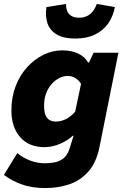

<svg xmlns="http://www.w3.org/2000/svg" viewBox="-22 -768 642 976"><path d="M209 188Q139 188 87.5 169Q36 150 -2 121L66 10Q94 34 131 48Q168 62 205 62Q230 62 255 57.5Q280 53 300.5 37Q321 21 332 -14L352 -78H348Q321 -53 282 -36.5Q243 -20 204 -20Q125 -20 80.5 -71Q36 -122 36 -206Q36 -274 57.5 -330Q79 -386 116 -426.5Q153 -467 199 -489.5Q245 -512 294 -512Q342 -512 376 -495.5Q410 -479 426 -450H430L454 -500H580L484 -22Q468 59 426.5 105Q385 151 328.5 169.5Q272 188 209 188ZM262 -150Q288 -150 313 -162.5Q338 -175 360 -200L390 -342Q377 -362 359.5 -372Q342 -382 321 -382Q302 -382 281 -372Q260 -362 242 -342.5Q224 -323 213 -295Q202 -267 202 -230Q202 -188 217 -169Q232 -150 262 -150ZM360 -572Q302 -572 267 -592.5Q232 -613 219.5 -649Q207 -685 214 -732L314 -748Q313 -728 319.5 -712Q326 -696 341 -687Q356 -678 380 -678Q404 -678 421.5 -687Q439 -696 451 -712Q463 -728 470 -748L562 -732Q553 -685 528 -649Q503 -613 461 -592.5Q419 -572 360 -572Z"/></svg>

Font: Source Code Pro ExtraLight Black
Style: Italic
Weight: 900
Italic angle: -11°
Monospace: yes
Version: Version 1.016;hotconv 1.0.116;makeotfexe 2.5.65601